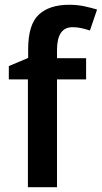

<svg xmlns="http://www.w3.org/2000/svg" viewBox="-20 -785 427 805"><path d="M341 -452V-541H219V-575Q219 -671 284 -671Q305 -671 323.5 -666.5Q342 -662 357 -657L387 -745Q364 -752 334.5 -758.5Q305 -765 270 -765Q187 -765 142.5 -723.5Q98 -682 98 -578V-542L17 -508V-452H97V0H219V-452Z"/></svg>

Font: Noto Sans Display Medium
Style: Regular
Weight: 500
Designer: Monotype Design Team
Foundry: Monotype Imaging Inc.
Version: Version 1.900